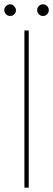

<svg xmlns="http://www.w3.org/2000/svg" viewBox="-29 -869 246 889"><path d="M84 -728H104V0H84ZM18 -795Q7 -795 -1 -803Q-9 -811 -9 -822Q-9 -833 -1 -841Q7 -849 18 -849Q29 -849 37 -839.5Q45 -830 45 -822Q45 -811 37 -803Q29 -795 18 -795ZM170 -795Q159 -795 151 -803Q143 -811 143 -822Q143 -833 151 -841Q159 -849 170 -849Q181 -849 189 -841Q197 -833 197 -822Q197 -811 189 -803Q181 -795 170 -795Z"/></svg>

Font: Murecho Thin Thin
Style: Regular
Weight: 250
Version: Version 1.010